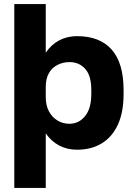

<svg xmlns="http://www.w3.org/2000/svg" viewBox="-20 -720 655 940"><path d="M50 200V-700H204V-462Q231 -502 270 -522.5Q309 -543 357 -543Q469 -543 527 -477Q585 -411 585 -280V-260Q585 -170 557 -109.5Q529 -49 478 -18Q427 13 357 13Q309 13 270 -7.5Q231 -28 204 -67V200ZM320 -114Q366 -114 396.5 -151.5Q427 -189 427 -260V-280Q427 -349 397.5 -382.5Q368 -416 320 -416Q289 -416 262 -402.5Q235 -389 219.5 -362Q204 -335 204 -295V-245Q204 -204 219.5 -175Q235 -146 261.5 -130Q288 -114 320 -114Z"/></svg>

Font: Golos Text
Style: Bold
Weight: 700
Designer: A.Korolkova, Vitaly Kuzmin
Foundry: ParaType Ltd
Version: Version 2.004